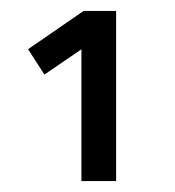

<svg xmlns="http://www.w3.org/2000/svg" viewBox="-20 -810 320 352"><path d="M129.3 -478V-719.6L61.4 -673.3L31.5 -719.8L133.3 -790H192.9V-478Z"/></svg>

Font: Titillium Web
Style: Bold
Weight: 700
Designer: Mohamed Gaber, Accademia di Belle Arti di Urbino
Foundry: Kief Type Foundry, Accademia di Belle Arti di Urbino
Version: Version 3.000